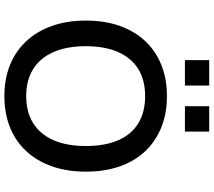

<svg xmlns="http://www.w3.org/2000/svg" viewBox="-68 -874 951 854"><g transform="rotate(90 407.0 -446.5)"><path d="M407 9Q330 9 268.5 -16Q207 -41 163 -88Q119 -135 95 -202Q71 -269 71 -353Q71 -437 94.5 -503.5Q118 -570 162 -617Q206 -664 268 -689Q330 -714 407 -714Q484 -714 546 -689Q608 -664 652 -617.5Q696 -571 719.5 -504Q743 -437 743 -354Q743 -270 719.5 -203Q696 -136 652 -88.5Q608 -41 546 -16Q484 9 407 9ZM407 -88Q477 -88 526.5 -118.5Q576 -149 602.5 -208.5Q629 -268 629 -353Q629 -439 603 -498Q577 -557 527.5 -587Q478 -617 407 -617Q337 -617 287.5 -587Q238 -557 211.5 -498Q185 -439 185 -353Q185 -268 211.5 -208.5Q238 -149 287.5 -118.5Q337 -88 407 -88ZM452 -794V-902H565V-794ZM247 -794V-902H360V-794Z"/></g></svg>

Font: Nunito Sans 8pt SemiBold
Style: Regular
Weight: 600
Version: Version 3.101;gftools[0.9.27]